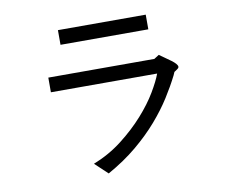

<svg xmlns="http://www.w3.org/2000/svg" viewBox="-80 -767 1161 954"><g transform="rotate(-10 500.0 -290.5)"><path d="M712 -663V-589H269V-663ZM181 -439H716L741 -455Q755 -445 770 -434.5Q785 -424 798 -414.5Q811 -405 819 -396Q827 -387 827 -380Q827 -376 823.5 -372.5Q820 -369 803 -358L796 -342Q771 -292 736.5 -237.5Q702 -183 654 -127.5Q606 -72 542 -18.5Q478 35 394 82L330 22Q411 -10 476.5 -61Q542 -112 591.5 -167.5Q641 -223 672.5 -276Q704 -329 717 -365H181Z"/></g></svg>

Font: D2Coding ligature
Style: Regular
Weight: 400
Monospace: yes
Designer: Yong-Rak Park; Jeong-Hwan Yoon; Sang-Min Lee;
Foundry: NHN Corporation
Version: Version 1.3.2; Build 20180524